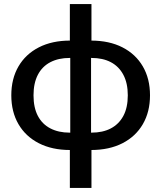

<svg xmlns="http://www.w3.org/2000/svg" viewBox="-20 -731 799 951"><path d="M327 12Q238 12 172.5 -21.5Q107 -55 71.5 -116Q36 -177 36 -259Q36 -341 71.5 -402Q107 -463 172.5 -496.5Q238 -530 327 -530H431Q521 -530 586.5 -496.5Q652 -463 687.5 -402Q723 -341 723 -259Q723 -177 687.5 -116Q652 -55 586.5 -21.5Q521 12 431 12ZM325 -74H433Q489 -74 529 -95Q569 -116 591 -157Q613 -198 613 -259Q613 -319 591 -360.5Q569 -402 529 -423Q489 -444 433 -444H325Q270 -444 229.5 -423Q189 -402 167.5 -360.5Q146 -319 146 -259Q146 -198 167.5 -157Q189 -116 229.5 -95Q270 -74 325 -74ZM326 200V-19L328 -40V-480L326 -500V-711H433V-500L431 -478V-38L433 -18V200Z"/></svg>

Font: TikTok Sans 24pt Medium
Style: Regular
Weight: 500
Version: Version 4.000